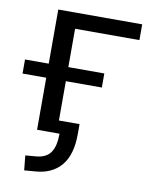

<svg xmlns="http://www.w3.org/2000/svg" viewBox="-82 -600 665 848"><g transform="rotate(10 250.0 -176.0)"><path d="M78.6 120.7 128.1 116.5Q172 112.3 191.5 83.9Q210.9 55.5 210.9 0H110.2V-233.3H3.9V-296.4H110.2V-539.1H486.6V-468.4H198.1V-296.4H359.5V-233.3H198.1V-57H290.6V-12.1Q290.6 80.2 250.3 128.4Q210 176.6 136.6 182.5L85.2 186.5Z"/></g></svg>

Font: Min Sans VF VF
Style: Regular
Weight: 400
Designer: Jinseong-Kim, NotoSansCJK, Nunito
Foundry: Jinseong-Kim
Version: Version 1.420;Glyphs 3.1.2 (3151)